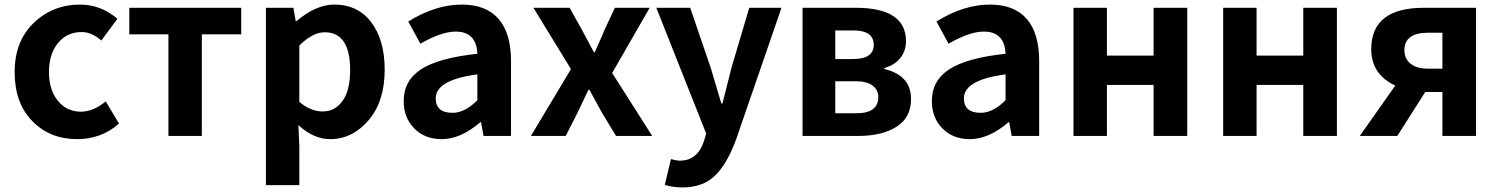

<svg xmlns="http://www.w3.org/2000/svg" viewBox="-20 -594 6548 839"><path d="M317 14Q198 14 121 -65Q44 -144 44 -279Q44 -414 127.5 -494Q211 -574 330 -574Q420 -574 493 -512L423 -417Q380 -454 337 -454Q273 -454 233.5 -406Q194 -358 194 -279Q194 -201 233 -153.5Q272 -106 333 -106Q388 -106 442 -151L500 -54Q423 14 317 14Z M716 0V-444H545V-560H1034V-444H862V0Z M1142 215V-560H1262L1272 -502H1276Q1361 -574 1441 -574Q1544 -574 1602.5 -496.5Q1661 -419 1661 -289Q1661 -151 1590.5 -68.5Q1520 14 1423 14Q1351 14 1284 -47L1288 45V215ZM1390 -107Q1444 -107 1477 -153Q1510 -199 1510 -287Q1510 -453 1399 -453Q1346 -453 1288 -395V-149Q1337 -107 1390 -107Z M1910 14Q1836 14 1790 -33Q1744 -80 1744 -152Q1744 -242 1820.5 -291.5Q1897 -341 2066 -359Q2062 -456 1971 -456Q1909 -456 1817 -403L1764 -500Q1883 -574 1998 -574Q2104 -574 2158.5 -511.5Q2213 -449 2213 -327V0H2093L2082 -60H2079Q1993 14 1910 14ZM1958 -101Q2011 -101 2066 -156V-269Q1884 -245 1884 -164Q1884 -101 1958 -101Z M2300 0 2475 -292 2311 -560H2469L2525 -460Q2550 -412 2575 -366H2579Q2586 -382 2600 -413Q2614 -444 2620 -460L2667 -560H2819L2655 -275L2830 0H2672L2610 -102L2556 -201H2551Q2544 -187 2504 -102L2452 0Z M2962 225Q2920 225 2885 214L2912 101Q2935 108 2951 108Q3028 108 3056 23L3066 -10L2848 -560H2996L3085 -300Q3086 -296 3132 -142H3137Q3144 -168 3157 -221Q3170 -274 3177 -300L3254 -560H3395L3196 17Q3157 123 3104 174Q3051 225 2962 225Z M3487 0V-560H3719Q3939 -560 3939 -414Q3939 -373 3915 -341.5Q3891 -310 3845 -297V-292Q3961 -265 3961 -161Q3961 -80 3897.5 -40Q3834 0 3731 0ZM3630 -336H3707Q3798 -336 3798 -398Q3798 -461 3709 -461H3630ZM3630 -99H3722Q3818 -99 3818 -170Q3818 -201 3793 -220Q3768 -239 3719 -239H3630Z M4218 14Q4144 14 4098 -33Q4052 -80 4052 -152Q4052 -242 4128.5 -291.5Q4205 -341 4374 -359Q4370 -456 4279 -456Q4217 -456 4125 -403L4072 -500Q4191 -574 4306 -574Q4412 -574 4466.5 -511.5Q4521 -449 4521 -327V0H4401L4390 -60H4387Q4301 14 4218 14ZM4266 -101Q4319 -101 4374 -156V-269Q4192 -245 4192 -164Q4192 -101 4266 -101Z M4671 0V-560H4817V-351H5021V-560H5168V0H5021V-223H4817V0Z M5325 0V-560H5471V-351H5675V-560H5822V0H5675V-223H5471V0Z M6283 -294V-451H6221Q6117 -451 6117 -375Q6117 -337 6144 -315.5Q6171 -294 6221 -294ZM6202 -560H6430V0H6283V-192H6210H6208L6086 0H5922L6077 -220Q5972 -269 5972 -379Q5972 -560 6202 -560Z"/></svg>

Font: Noto Sans Korean Bold
Style: Bold
Weight: 700
Designer: Ryoko NISHIZUKA  (kana & ideographs); Paul D. Hunt (Latin, Greek & Cyrillic); Wenlong ZHANG  (bopomofo); Sandoll Communi
Foundry: Adobe Systems Incorporated
Version: Version 1.000;PS 1;hotconv 1.0.78;makeotf.lib2.5.61930